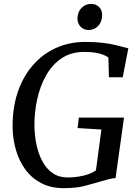

<svg xmlns="http://www.w3.org/2000/svg" viewBox="-20 -969 719 997"><path d="M311.3 8Q242.8 8 192.8 -18.7Q142.8 -45.4 110.5 -90.4Q78.2 -135.5 62.4 -191.4Q46.5 -247.4 45.5 -306Q44.2 -407.2 71.7 -489.2Q99.3 -571.2 150.2 -629.8Q201.1 -688.5 270.5 -719.9Q340 -751.3 422.8 -751.3Q476.3 -751.3 514.2 -746.5Q552.1 -741.7 578.6 -735.3Q605.1 -729 623.7 -724Q629.5 -722.5 635 -721Q640.6 -719.5 646.4 -718L617.3 -567.8H545.7L542.8 -670.7Q530.1 -679.1 513.7 -685.6Q497.3 -692 474.1 -695.7Q450.9 -699.4 417.6 -699.4Q348.6 -699.4 299.3 -665.9Q250 -632.4 218.9 -576.6Q187.8 -520.8 173.1 -453.2Q158.4 -385.6 158.7 -317.2Q159.4 -265.9 169.5 -217.7Q179.5 -169.5 200.3 -131Q221.1 -92.5 253.5 -70Q286 -47.5 331.2 -47.5Q371.1 -47.5 411.8 -56.6Q452.6 -65.7 478.2 -84.5L506.6 -296.4L383 -304L389.3 -358.3H624L580 -44.1Q565.5 -44.1 547 -39.1Q528.5 -34.1 507.5 -28.1Q469.1 -17.1 423.3 -4.5Q377.6 8 311.3 8ZM440.1 -813.2Q423.7 -813.2 410.4 -821Q397.1 -828.8 389.6 -842.8Q382 -856.8 382.3 -875.1Q383.1 -907.3 403.5 -928.1Q424 -948.8 453 -948.8Q478.2 -948.8 494.4 -932.7Q510.7 -916.5 510.3 -890.4Q510.2 -856.4 490.1 -834.8Q470 -813.2 440.1 -813.2Z"/></svg>

Font: Merriweather 7pt Light
Style: Italic
Weight: 300
Italic angle: -7.8°
Designer: Eben Sorkin
Foundry: Eben Sorkin
Version: Version 2.200;gftools[0.9.31]